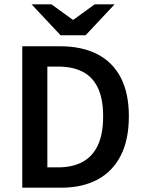

<svg xmlns="http://www.w3.org/2000/svg" viewBox="-20 -868 665 888"><path d="M83 0V-654H258Q358 -654 429 -618Q500 -582 538 -510Q576 -438 576 -330Q576 -222 538.5 -148.5Q501 -75 431 -37.5Q361 0 264 0ZM199 -94H250Q316 -94 362.5 -119.5Q409 -145 433 -197Q457 -249 457 -330Q457 -410 433 -461Q409 -512 362.5 -536Q316 -560 250 -560H199ZM260 -705 126 -848H218L316 -777H320L418 -848H510L376 -705Z"/></svg>

Font: Source Sans 3 SemiBold
Style: Regular
Weight: 600
Designer: Paul D. Hunt
Foundry: Adobe
Version: Version 3.046;hotconv 1.0.118;makeotfexe 2.5.65603